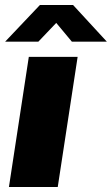

<svg xmlns="http://www.w3.org/2000/svg" viewBox="-22 -743 444 763"><path d="M13.5 0 92.5 -517H286.5L207.5 0ZM-1.5 -577.5 136.5 -723H268.5L402.5 -577.5H263.5L201.5 -652L130.5 -577.5Z"/></svg>

Font: Public Sans Thin Black
Style: Italic
Weight: 900
Italic angle: -8°
Version: Version 2.001